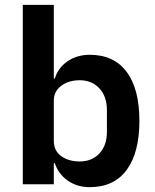

<svg xmlns="http://www.w3.org/2000/svg" viewBox="-20 -760 640 792"><path d="M74 -740H202V-436H206Q220 -481 259 -507.5Q298 -534 350 -534Q450 -534 502.5 -463.5Q555 -393 555 -262Q555 -130 502.5 -59Q450 12 350 12Q298 12 259.5 -15Q221 -42 206 -87H202V0H74ZM309 -94Q359 -94 390 -127Q421 -160 421 -216V-306Q421 -362 390 -395.5Q359 -429 309 -429Q263 -429 232.5 -406Q202 -383 202 -345V-179Q202 -138 232.5 -116Q263 -94 309 -94Z"/></svg>

Font: IBM Plex Sans Thai Looped SemiBold
Style: Regular
Weight: 600
Designer: Mike Abbink, Paul van der Laan, Pieter van Rosmalen, Ben Mitchell, Mark Frömberg
Foundry: Bold Monday
Version: Version 1.1